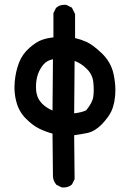

<svg xmlns="http://www.w3.org/2000/svg" viewBox="-20 -811 540 823"><path d="M42 -436Q42 -447.8 43 -459.5Q46.9 -503.9 61 -541Q75.2 -578.6 106 -605.7Q136.7 -632.8 162.6 -641.1Q184.6 -648.4 209 -650.9V-754.9L220.2 -777.3L221.7 -778.3Q235.4 -790.5 256.3 -790.5Q259.8 -790.5 264.6 -790L288.1 -778.3L301.8 -751V-647.9Q326.7 -642.1 351.1 -631.3Q378.4 -618.7 416.5 -582.5Q455.6 -544.9 466.8 -493.7Q474.6 -457 474.6 -424.8Q474.6 -400.9 470.2 -375.5Q465.3 -351.1 457 -333.5Q444.8 -308.1 417 -278.8Q387.7 -248.5 355.5 -241.2Q327.6 -235.4 297.9 -231.4L299.8 -43L288.6 -20.5L287.1 -19.5Q273.4 -7.3 252.4 -7.3Q249 -7.3 244.1 -7.8L221.7 -19L220.7 -20.5Q209.5 -33.7 207 -52.2L205.1 -238.3Q176.3 -246.1 148.4 -259.5Q120.6 -272.9 91.1 -302.5Q61.5 -332 50.3 -374Q42 -404.3 42 -436ZM166 -534.2Q134.3 -496.1 134.3 -439.9Q134.3 -420.9 136.5 -411.9Q138.7 -402.8 141.1 -396Q147.9 -379.4 161.6 -365.7Q178.7 -348.6 205.1 -337.4L207 -557.1Q181.2 -552.2 166 -534.2ZM297.9 -325.2Q331.5 -329.1 349.6 -338.4Q376.5 -371.1 379.9 -396.5Q381.8 -410.2 381.8 -425.8Q381.8 -441.4 379.9 -459Q376.5 -492.7 350.1 -517.6Q327.1 -540 299.8 -549.8Z"/></svg>

Font: Bakudai
Style: Bold
Weight: 700
Version: Version 1.48